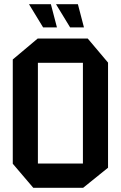

<svg xmlns="http://www.w3.org/2000/svg" viewBox="-20 -897 578 917"><path d="M161 -597V-713H399L496 -598V-597ZM139 0 41 -115V-116H376V0ZM41 -116V-613L160 -713H161V-116ZM376 0V-597H496V-96L377 0ZM315 -766 248 -876V-877H352L381 -766ZM186 -766 119 -876V-877H223L252 -766Z"/></svg>

Font: Foldit Medium
Style: Regular
Weight: 500
Version: Version 1.003